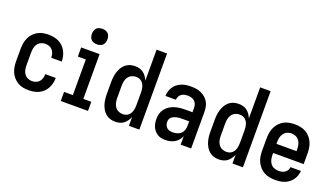

<svg xmlns="http://www.w3.org/2000/svg" viewBox="-68 -1240 3010 1742"><g transform="rotate(20 1437.5 -368.5)"><path d="M247 8Q220 8 193.5 3Q167 -2 143.5 -15.5Q120 -29 101.5 -49.5Q83 -70 72 -94.5Q61 -119 56.5 -146Q52 -173 52 -200V-320Q52 -347 56.5 -374Q61 -401 72 -425.5Q83 -450 101.5 -470.5Q120 -491 143.5 -504.5Q167 -518 193.5 -523Q220 -528 247 -528Q273 -528 298 -523.5Q323 -519 346 -508Q369 -497 387.5 -479Q406 -461 418 -438.5Q430 -416 436 -391Q442 -366 442 -341Q442 -341 442 -340.5Q442 -340 442 -339H341Q341 -339 341 -339.5Q341 -340 341 -340Q341 -360 335.5 -378.5Q330 -397 317 -412Q304 -427 285.5 -433.5Q267 -440 247 -440Q226 -440 206 -430.5Q186 -421 173.5 -403Q161 -385 157 -363.5Q153 -342 153 -320V-200Q153 -178 157 -156.5Q161 -135 173.5 -117Q186 -99 206 -89.5Q226 -80 247 -80Q267 -80 285.5 -86.5Q304 -93 317 -108Q330 -123 335.5 -141.5Q341 -160 341 -180Q341 -180 341 -180.5Q341 -181 341 -181H442Q442 -180 442 -179.5Q442 -179 442 -179Q442 -154 436 -129Q430 -104 418 -81.5Q406 -59 387.5 -41Q369 -23 346 -12Q323 -1 298 3.5Q273 8 247 8Z M556 0V-88H641V-432H564V-520H742V-88H819V0ZM688 -595Q673 -595 658 -599.5Q643 -604 632.5 -614.5Q622 -625 617.5 -640Q613 -655 613 -670Q613 -685 617.5 -700Q622 -715 632.5 -725.5Q643 -736 658 -740.5Q673 -745 688 -745Q703 -745 718 -740.5Q733 -736 743.5 -725.5Q754 -715 758.5 -700Q763 -685 763 -670Q763 -655 758.5 -640Q754 -625 743.5 -614.5Q733 -604 718 -599.5Q703 -595 688 -595Z M1083 8Q1059 8 1035 1Q1011 -6 992 -22Q973 -38 960.5 -59Q948 -80 940.5 -103.5Q933 -127 930 -151.5Q927 -176 927 -200V-320Q927 -344 930 -368.5Q933 -393 940.5 -416.5Q948 -440 960.5 -461Q973 -482 992 -498Q1011 -514 1035 -521Q1059 -528 1083 -528Q1105 -528 1126 -522.5Q1147 -517 1164 -504Q1181 -491 1193.5 -473Q1206 -455 1214 -435V-735H1315V0H1214V-85Q1206 -65 1193.5 -47Q1181 -29 1164 -16Q1147 -3 1126 2.5Q1105 8 1083 8ZM1124 -80Q1138 -80 1152 -84Q1166 -88 1177 -97Q1188 -106 1195.5 -118.5Q1203 -131 1207 -144.5Q1211 -158 1212.5 -172Q1214 -186 1214 -200V-320Q1214 -334 1212.5 -348Q1211 -362 1207 -375.5Q1203 -389 1195.5 -401.5Q1188 -414 1177 -423Q1166 -432 1152 -436Q1138 -440 1124 -440Q1102 -440 1082 -430.5Q1062 -421 1049.5 -403Q1037 -385 1032.5 -363.5Q1028 -342 1028 -320V-200Q1028 -178 1032.5 -156.5Q1037 -135 1049.5 -117Q1062 -99 1082 -89.5Q1102 -80 1124 -80Z M1568 8Q1549 8 1529.5 4.5Q1510 1 1493 -9Q1476 -19 1463 -34Q1450 -49 1442 -67Q1434 -85 1430.5 -104Q1427 -123 1427 -143Q1427 -169 1433.5 -194.5Q1440 -220 1456 -241Q1472 -262 1494 -276.5Q1516 -291 1541 -299Q1566 -307 1592 -310Q1618 -313 1644 -313H1714V-354Q1714 -372 1708.5 -389Q1703 -406 1689.5 -418Q1676 -430 1658.5 -435Q1641 -440 1624 -440Q1607 -440 1591 -436.5Q1575 -433 1562 -423.5Q1549 -414 1541.5 -399Q1534 -384 1534 -368Q1534 -368 1534 -368Q1534 -368 1534 -368H1433Q1433 -368 1433 -368Q1433 -368 1433 -368Q1433 -391 1440 -414Q1447 -437 1460 -456.5Q1473 -476 1491.5 -490Q1510 -504 1532 -513Q1554 -522 1577 -525Q1600 -528 1624 -528Q1648 -528 1672.5 -524.5Q1697 -521 1719.5 -511Q1742 -501 1761 -485Q1780 -469 1792.5 -448Q1805 -427 1810 -402.5Q1815 -378 1815 -354V0H1714V-81Q1705 -60 1690 -42.5Q1675 -25 1655.5 -13.5Q1636 -2 1613.5 3Q1591 8 1568 8ZM1608 -80Q1629 -80 1649.5 -86Q1670 -92 1685 -105.5Q1700 -119 1707 -139Q1714 -159 1714 -180V-225H1644Q1631 -225 1618 -224Q1605 -223 1592.5 -220Q1580 -217 1568.5 -212Q1557 -207 1547 -198.5Q1537 -190 1532.5 -178Q1528 -166 1528 -153Q1528 -137 1533.5 -122.5Q1539 -108 1550.5 -97.5Q1562 -87 1577.5 -83.5Q1593 -80 1608 -80Z M2083 8Q2059 8 2035 1Q2011 -6 1992 -22Q1973 -38 1960.5 -59Q1948 -80 1940.5 -103.5Q1933 -127 1930 -151.5Q1927 -176 1927 -200V-320Q1927 -344 1930 -368.5Q1933 -393 1940.5 -416.5Q1948 -440 1960.5 -461Q1973 -482 1992 -498Q2011 -514 2035 -521Q2059 -528 2083 -528Q2105 -528 2126 -522.5Q2147 -517 2164 -504Q2181 -491 2193.5 -473Q2206 -455 2214 -435V-735H2315V0H2214V-85Q2206 -65 2193.5 -47Q2181 -29 2164 -16Q2147 -3 2126 2.5Q2105 8 2083 8ZM2124 -80Q2138 -80 2152 -84Q2166 -88 2177 -97Q2188 -106 2195.5 -118.5Q2203 -131 2207 -144.5Q2211 -158 2212.5 -172Q2214 -186 2214 -200V-320Q2214 -334 2212.5 -348Q2211 -362 2207 -375.5Q2203 -389 2195.5 -401.5Q2188 -414 2177 -423Q2166 -432 2152 -436Q2138 -440 2124 -440Q2102 -440 2082 -430.5Q2062 -421 2049.5 -403Q2037 -385 2032.5 -363.5Q2028 -342 2028 -320V-200Q2028 -178 2032.5 -156.5Q2037 -135 2049.5 -117Q2062 -99 2082 -89.5Q2102 -80 2124 -80Z M2627 8Q2600 8 2572.5 3Q2545 -2 2521 -15Q2497 -28 2478.5 -48.5Q2460 -69 2448 -93.5Q2436 -118 2431.5 -145.5Q2427 -173 2427 -200V-320Q2427 -347 2431.5 -374Q2436 -401 2447.5 -426Q2459 -451 2477.5 -471.5Q2496 -492 2520 -505Q2544 -518 2571 -523Q2598 -528 2625 -528Q2652 -528 2679 -523Q2706 -518 2730 -505Q2754 -492 2772.5 -471.5Q2791 -451 2802.5 -426Q2814 -401 2818.5 -374Q2823 -347 2823 -320V-216H2528V-200Q2528 -178 2532.5 -156Q2537 -134 2550 -116Q2563 -98 2584 -89Q2605 -80 2627 -80Q2643 -80 2659 -83Q2675 -86 2688.5 -95Q2702 -104 2710.5 -118Q2719 -132 2720 -149H2821Q2819 -125 2811.5 -103Q2804 -81 2790.5 -62Q2777 -43 2758.5 -29Q2740 -15 2718 -6.5Q2696 2 2673 5Q2650 8 2627 8ZM2722 -304V-320Q2722 -342 2717.5 -363.5Q2713 -385 2700.5 -403Q2688 -421 2667.5 -430.5Q2647 -440 2625 -440Q2603 -440 2582.5 -430.5Q2562 -421 2549.5 -403Q2537 -385 2532.5 -363.5Q2528 -342 2528 -320V-304Z"/></g></svg>

Font: Zed Sans Semibold
Style: Regular
Weight: 600
Designer: Belleve Invis
Foundry: Belleve Invis
Version: Version 1.0.0; ttfautohint (v1.8.4)